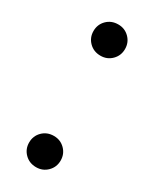

<svg xmlns="http://www.w3.org/2000/svg" viewBox="-144 -559 490 607"><g transform="rotate(30 101.0 -255.5)"><path d="M100 5Q75 5 58.5 -11.5Q42 -28 42 -52Q42 -76 58.5 -92.5Q75 -109 100 -109Q124 -109 140.5 -92.5Q157 -76 157 -52Q157 -28 140.5 -11.5Q124 5 100 5ZM100 -402Q75 -402 58.5 -418.5Q42 -435 42 -459Q42 -483 58.5 -499.5Q75 -516 100 -516Q124 -516 140.5 -499.5Q157 -483 157 -459Q157 -435 140.5 -418.5Q124 -402 100 -402Z"/></g></svg>

Font: DM Sans
Style: Regular
Weight: 400
Designer: Colophon Foundry, Jonny Pinhorn
Foundry: Colophon Foundry
Version: Version 4.004; ttfautohint (v1.8.4.7-5d5b)